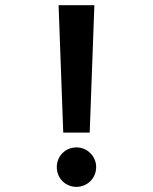

<svg xmlns="http://www.w3.org/2000/svg" viewBox="-20 -710 590 741"><path d="M326.2 -198.2H224.1L206.1 -689.9H344.2ZM274.9 -141.1Q290.5 -141.1 304.4 -135.3Q318.4 -129.4 328.6 -119.1Q338.9 -108.9 345 -95Q351.1 -81.1 351.1 -64.9Q351.1 -48.8 345 -34.9Q338.9 -21 328.6 -10.7Q318.4 -0.5 304.4 5.4Q290.5 11.2 274.9 11.2Q259.3 11.2 245.4 5.4Q231.4 -0.5 221.2 -10.7Q210.9 -21 205.1 -34.9Q199.2 -48.8 199.2 -64.9Q199.2 -81.1 205.1 -95Q210.9 -108.9 221.2 -119.1Q231.4 -129.4 245.4 -135.3Q259.3 -141.1 274.9 -141.1Z"/></svg>

Font: Code New Roman
Style: Bold
Weight: 700
Monospace: yes
Designer: Sam Radian
Foundry: Code New Roman
Version: Version 1.508 October 19, 2014